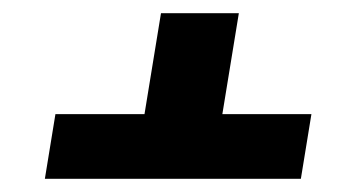

<svg xmlns="http://www.w3.org/2000/svg" viewBox="-20 -562 540 291"><path d="M48 -291 64 -389H199L224 -542H342L317 -389H452L436 -291Z"/></svg>

Font: Iosevka Heavy
Style: Italic
Weight: 900
Italic angle: -9°
Monospace: yes
Designer: Belleve Invis
Foundry: Belleve Invis
Version: Version 32.5.0; ttfautohint (v1.8.4)